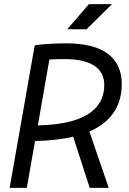

<svg xmlns="http://www.w3.org/2000/svg" viewBox="-20 -914 626 934"><path d="M26.9 0H110.4L150.4 -228C220.7 -229.5 282.7 -236.3 335.9 -249L416.5 0H508.8L415 -274.4C519 -319.3 572.3 -397 572.3 -504.9C572.3 -635.3 480 -703.1 303.7 -703.1C241.2 -703.1 188 -699.7 148.9 -693.4ZM164.1 -304.2 220.2 -624.5C243.7 -626 268.6 -626.5 295.4 -626.5C421.4 -626.5 487.3 -583 487.3 -500.5C487.3 -375 376.5 -308.1 164.1 -304.2ZM307.1 -771.5H400.9L524.9 -894H412.6Z"/></svg>

Font: Cascadia Code PL SemiLight
Style: Italic
Weight: 350
Italic angle: -10°
Monospace: yes
Designer: Aaron Bell
Foundry: Saja Typeworks
Version: Version 2404.023